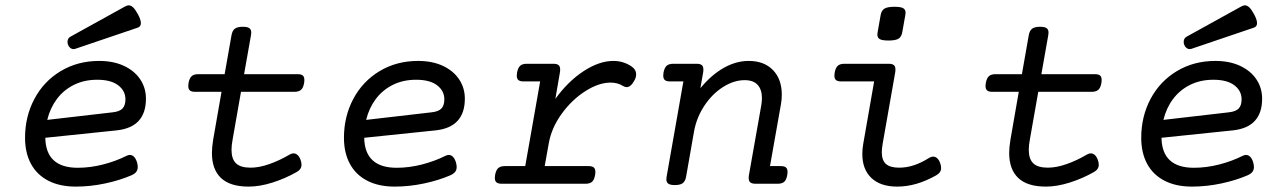

<svg xmlns="http://www.w3.org/2000/svg" viewBox="-20 -691 4837 722"><path d="M418.5 -200.7 150.4 -172.9Q152.3 -60.1 272.5 -60.1Q319.3 -60.1 367.7 -72.5Q416 -85 455.6 -105Q463.4 -108.4 467.8 -108.4Q486.3 -108.4 495.1 -81.1Q498 -70.8 498 -63.5Q498 -52.2 492.4 -44.9Q486.8 -37.6 475.1 -32.2Q431.6 -13.2 375.7 -1.2Q319.8 10.7 265.1 10.7Q204.6 10.7 161.6 -11.5Q118.7 -33.7 96.4 -75Q74.2 -116.2 74.2 -172.9Q74.2 -252.9 109.4 -319.1Q144.5 -385.3 208.3 -423.6Q272 -461.9 353 -461.9Q406.2 -461.9 446 -443.4Q485.8 -424.8 507.3 -392.6Q528.8 -360.4 528.8 -319.8Q528.8 -212.4 418.5 -200.7ZM403.3 -268.6Q430.2 -271.5 440.9 -283.2Q451.7 -294.9 451.7 -317.4Q451.7 -349.6 424.3 -370.4Q397 -391.1 345.7 -391.1Q296.4 -391.1 257.8 -371.8Q219.2 -352.5 193.8 -318.6Q168.5 -284.7 157.7 -240.2ZM464.4 -670.9Q472.2 -670.9 480.2 -663.6Q488.3 -656.2 497.6 -639.2Q509.8 -617.7 509.8 -604Q509.8 -590.8 497.6 -586.9L262.7 -507.3Q258.8 -506.3 256.8 -506.3Q250 -506.3 244.1 -511Q238.3 -515.6 235.8 -522.9Q233.9 -527.3 233.9 -533.7Q233.9 -546.9 245.1 -553.2L448.2 -665.5Q457.5 -670.9 464.4 -670.9Z M924.8 -568.4Q924.8 -566.4 923.8 -558.6L897.9 -412.1H1098.6Q1112.3 -412.1 1118.4 -407.2Q1124.5 -402.3 1124.5 -390.6Q1124.5 -383.3 1123.5 -378.9Q1120.6 -360.8 1112.1 -353.3Q1103.5 -345.7 1086.9 -345.7H886.2L855 -168Q850.6 -145.5 850.6 -127.4Q850.6 -93.3 867.4 -76.9Q884.3 -60.5 922.4 -60.5Q954.6 -60.5 992.9 -74Q1031.2 -87.4 1069.3 -109.9Q1076.7 -114.3 1084 -114.3Q1091.8 -114.3 1098.6 -108.4Q1105.5 -102.5 1109.9 -90.8Q1113.8 -81.1 1113.8 -71.3Q1113.8 -54.2 1095.2 -43.9Q1052.2 -19.5 1004.4 -4.4Q956.5 10.7 915 10.7Q845.2 10.7 811 -21.7Q776.9 -54.2 776.9 -115.7Q776.9 -136.2 781.7 -166.5L813 -345.7H713.9Q700.2 -345.7 694.1 -350.8Q688 -356 688 -367.7Q688 -370.1 689 -378.9Q692.4 -397 700.7 -404.5Q709 -412.1 725.6 -412.1H824.7L850.6 -558.6Q853.5 -575.7 863 -583Q872.6 -590.3 893.1 -590.3Q910.2 -590.3 917.5 -585.2Q924.8 -580.1 924.8 -568.4Z M1617.7 -200.7 1349.6 -172.9Q1351.6 -60.1 1471.7 -60.1Q1518.6 -60.1 1566.9 -72.5Q1615.2 -85 1654.8 -105Q1662.6 -108.4 1667 -108.4Q1685.5 -108.4 1694.3 -81.1Q1697.3 -70.8 1697.3 -63.5Q1697.3 -52.2 1691.7 -44.9Q1686 -37.6 1674.3 -32.2Q1630.9 -13.2 1575 -1.2Q1519 10.7 1464.4 10.7Q1403.8 10.7 1360.8 -11.5Q1317.9 -33.7 1295.7 -75Q1273.4 -116.2 1273.4 -172.9Q1273.4 -252.9 1308.6 -319.1Q1343.8 -385.3 1407.5 -423.6Q1471.2 -461.9 1552.2 -461.9Q1605.5 -461.9 1645.3 -443.4Q1685.1 -424.8 1706.5 -392.6Q1728 -360.4 1728 -319.8Q1728 -212.4 1617.7 -200.7ZM1602.5 -268.6Q1629.4 -271.5 1640.1 -283.2Q1650.9 -294.9 1650.9 -317.4Q1650.9 -349.6 1623.5 -370.4Q1596.2 -391.1 1544.9 -391.1Q1495.6 -391.1 1457 -371.8Q1418.5 -352.5 1393.1 -318.6Q1367.7 -284.7 1356.9 -240.2Z M2353 -442.4Q2372.1 -430.2 2372.1 -411.6Q2372.1 -399.9 2366.2 -389.6Q2352.5 -363.3 2336.4 -363.3Q2330.1 -363.3 2322.8 -367.7Q2303.2 -380.4 2275.9 -380.4Q2231.4 -380.4 2180.9 -348.1Q2130.4 -315.9 2092 -262.9Q2053.7 -210 2043.5 -151.4L2028.3 -66.4H2192.9Q2206.5 -66.4 2212.6 -61.5Q2218.8 -56.6 2218.8 -44.9Q2218.8 -37.6 2217.8 -33.2Q2214.8 -15.1 2206.5 -7.6Q2198.2 0 2181.6 0H1867.2Q1853.5 0 1847.2 -5.1Q1840.8 -10.3 1840.8 -22Q1840.8 -25.4 1841.8 -33.2Q1845.2 -51.3 1853.5 -58.8Q1861.8 -66.4 1878.4 -66.4H1955.1L2011.2 -384.8H1949.2Q1935.5 -384.8 1929.4 -389.9Q1923.3 -395 1923.3 -406.7Q1923.3 -409.2 1924.3 -418Q1927.7 -436 1936 -443.6Q1944.3 -451.2 1960.9 -451.2H2060.5Q2074.2 -451.2 2080.3 -446.3Q2086.4 -441.4 2086.4 -429.7Q2086.4 -422.4 2085.4 -418L2068.4 -319.3Q2116.2 -385.3 2174.8 -423.6Q2233.4 -461.9 2286.6 -461.9Q2323.2 -461.9 2353 -442.4Z M2919.9 -335Q2919.9 -316.4 2916.5 -297.9L2875.5 -66.4H2915.5Q2929.2 -66.4 2935.3 -61.5Q2941.4 -56.6 2941.4 -44.9Q2941.4 -37.6 2940.4 -33.2Q2937.5 -15.1 2929.2 -7.6Q2920.9 0 2904.3 0H2821.8Q2808.1 0 2801.8 -4.9Q2795.4 -9.8 2795.4 -21.5Q2795.4 -28.8 2796.4 -33.2L2842.8 -295.4Q2845.2 -311 2845.2 -321.8Q2845.2 -354 2829.1 -371.8Q2813 -389.6 2780.3 -389.6Q2739.3 -389.6 2698.5 -363.5Q2657.7 -337.4 2628.4 -293Q2599.1 -248.5 2589.8 -196.3L2560.1 -26.9Q2557.1 -9.8 2547.6 -2.4Q2538.1 4.9 2518.6 4.9H2517.6Q2500.5 4.9 2493.2 -0.2Q2485.8 -5.4 2485.8 -17.1Q2485.8 -19 2486.8 -26.9L2549.8 -384.8H2500Q2486.3 -384.8 2480.2 -389.9Q2474.1 -395 2474.1 -406.7Q2474.1 -409.2 2475.1 -418Q2478.5 -436 2486.8 -443.6Q2495.1 -451.2 2511.7 -451.2H2599.1Q2612.8 -451.2 2618.9 -446.3Q2625 -441.4 2625 -429.7Q2625 -422.4 2624 -418L2613.8 -359.4Q2654.8 -409.2 2701.2 -435.5Q2747.6 -461.9 2795.4 -461.9Q2853.5 -461.9 2886.7 -427.5Q2919.9 -393.1 2919.9 -335Z M3385.3 -643.1Q3385.3 -640.6 3384.3 -633.8L3373 -570.3Q3370.1 -552.7 3359.1 -545.7Q3348.1 -538.6 3321.3 -538.6Q3297.9 -538.6 3288.6 -543.7Q3279.3 -548.8 3279.3 -561Q3279.3 -563.5 3280.3 -570.3L3291.5 -633.8Q3294.4 -651.4 3305.7 -658.4Q3316.9 -665.5 3343.8 -665.5Q3366.7 -665.5 3376 -660.4Q3385.3 -655.3 3385.3 -643.1ZM3347.2 -429.7Q3347.2 -422.4 3346.2 -418L3299.3 -151.4Q3295.9 -130.9 3295.9 -119.1Q3295.9 -88.4 3311.5 -74.5Q3327.1 -60.5 3361.3 -60.5Q3389.2 -60.5 3416.7 -69.6Q3444.3 -78.6 3474.6 -97.7Q3481.9 -102.1 3489.3 -102.1Q3497.1 -102.1 3503.9 -96.2Q3510.7 -90.3 3515.1 -78.6Q3519 -68.8 3519 -59.1Q3519 -42 3500.5 -31.7Q3425.8 10.7 3354 10.7Q3291 10.7 3256.8 -21.7Q3222.7 -54.2 3222.7 -111.8Q3222.7 -131.3 3226.1 -149.9L3267.1 -384.8H3143.6Q3129.9 -384.8 3123.8 -389.9Q3117.7 -395 3117.7 -406.7Q3117.7 -409.2 3118.7 -418Q3122.1 -436 3130.4 -443.6Q3138.7 -451.2 3155.3 -451.2H3321.3Q3335 -451.2 3341.1 -446.3Q3347.2 -441.4 3347.2 -429.7Z M3922.9 -568.4Q3922.9 -566.4 3921.9 -558.6L3896 -412.1H4096.7Q4110.4 -412.1 4116.5 -407.2Q4122.6 -402.3 4122.6 -390.6Q4122.6 -383.3 4121.6 -378.9Q4118.7 -360.8 4110.1 -353.3Q4101.6 -345.7 4085 -345.7H3884.3L3853 -168Q3848.6 -145.5 3848.6 -127.4Q3848.6 -93.3 3865.5 -76.9Q3882.3 -60.5 3920.4 -60.5Q3952.6 -60.5 3991 -74Q4029.3 -87.4 4067.4 -109.9Q4074.7 -114.3 4082 -114.3Q4089.8 -114.3 4096.7 -108.4Q4103.5 -102.5 4107.9 -90.8Q4111.8 -81.1 4111.8 -71.3Q4111.8 -54.2 4093.3 -43.9Q4050.3 -19.5 4002.4 -4.4Q3954.6 10.7 3913.1 10.7Q3843.3 10.7 3809.1 -21.7Q3774.9 -54.2 3774.9 -115.7Q3774.9 -136.2 3779.8 -166.5L3811 -345.7H3711.9Q3698.2 -345.7 3692.1 -350.8Q3686 -356 3686 -367.7Q3686 -370.1 3687 -378.9Q3690.4 -397 3698.7 -404.5Q3707 -412.1 3723.6 -412.1H3822.8L3848.6 -558.6Q3851.6 -575.7 3861.1 -583Q3870.6 -590.3 3891.1 -590.3Q3908.2 -590.3 3915.5 -585.2Q3922.9 -580.1 3922.9 -568.4Z M4615.7 -200.7 4347.7 -172.9Q4349.6 -60.1 4469.7 -60.1Q4516.6 -60.1 4564.9 -72.5Q4613.3 -85 4652.8 -105Q4660.6 -108.4 4665 -108.4Q4683.6 -108.4 4692.4 -81.1Q4695.3 -70.8 4695.3 -63.5Q4695.3 -52.2 4689.7 -44.9Q4684.1 -37.6 4672.4 -32.2Q4628.9 -13.2 4573 -1.2Q4517.1 10.7 4462.4 10.7Q4401.9 10.7 4358.9 -11.5Q4315.9 -33.7 4293.7 -75Q4271.5 -116.2 4271.5 -172.9Q4271.5 -252.9 4306.6 -319.1Q4341.8 -385.3 4405.5 -423.6Q4469.2 -461.9 4550.3 -461.9Q4603.5 -461.9 4643.3 -443.4Q4683.1 -424.8 4704.6 -392.6Q4726.1 -360.4 4726.1 -319.8Q4726.1 -212.4 4615.7 -200.7ZM4600.6 -268.6Q4627.4 -271.5 4638.2 -283.2Q4648.9 -294.9 4648.9 -317.4Q4648.9 -349.6 4621.6 -370.4Q4594.2 -391.1 4543 -391.1Q4493.7 -391.1 4455.1 -371.8Q4416.5 -352.5 4391.1 -318.6Q4365.7 -284.7 4355 -240.2ZM4661.6 -670.9Q4669.4 -670.9 4677.5 -663.6Q4685.5 -656.2 4694.8 -639.2Q4707 -617.7 4707 -604Q4707 -590.8 4694.8 -586.9L4460 -507.3Q4456.1 -506.3 4454.1 -506.3Q4447.3 -506.3 4441.4 -511Q4435.5 -515.6 4433.1 -522.9Q4431.2 -527.3 4431.2 -533.7Q4431.2 -546.9 4442.4 -553.2L4645.5 -665.5Q4654.8 -670.9 4661.6 -670.9Z"/></svg>

Font: Courier Prime
Style: Italic
Weight: 400
Italic angle: -10°
Designer: Alan Dague-Greene
Foundry: Quote-Unquote Apps
Version: Version 3.018